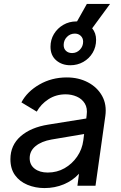

<svg xmlns="http://www.w3.org/2000/svg" viewBox="-20 -945 616 977"><path d="M206 12Q160 12 120 -4.5Q80 -21 56.5 -53.5Q33 -86 33 -135Q33 -206 85 -251.5Q137 -297 226 -311L419 -342L421 -359Q426 -395 411.5 -418.5Q397 -442 370.5 -453.5Q344 -465 314 -465Q265 -465 226.5 -440Q188 -415 167 -377L89 -424Q118 -479 180.5 -515Q243 -551 320 -551Q380 -551 427.5 -526Q475 -501 499.5 -457Q524 -413 516 -355L466 0H374L382 -61Q350 -26 304.5 -7Q259 12 206 12ZM131 -140Q131 -106 156.5 -86.5Q182 -67 223 -67Q270 -67 308.5 -89Q347 -111 372.5 -148Q398 -185 404 -231L408 -263L242 -235Q191 -226 161 -201.5Q131 -177 131 -140ZM338 -613Q295 -613 266 -638Q237 -663 237 -707Q237 -743 254.5 -772Q272 -801 302 -818.5Q332 -836 369 -836Q371 -836 372 -836L422 -925H540L449 -801Q469 -777 469 -742Q469 -706 451.5 -676.5Q434 -647 404 -630Q374 -613 338 -613ZM347 -675Q370 -675 386.5 -692Q403 -709 403 -733Q403 -751 391 -762.5Q379 -774 361 -774Q337 -774 320.5 -757Q304 -740 304 -716Q304 -697 316 -686Q328 -675 347 -675Z"/></svg>

Font: Plus Jakarta Sans Medium
Style: Italic
Weight: 500
Italic angle: -8°
Designer: Gumpita Rahayu
Foundry: Tokotype
Version: Version 2.071; ttfautohint (v1.8.4.7-5d5b);gftools[0.9.29]